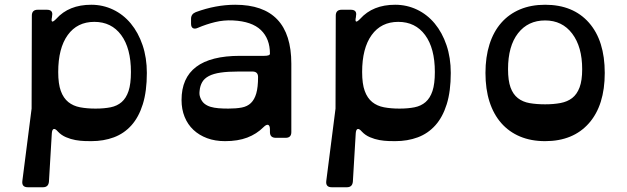

<svg xmlns="http://www.w3.org/2000/svg" viewBox="-20 -580 2638 808"><path d="M531 -277Q531 -377 490 -432.5Q449 -488 377 -488Q305 -488 265 -432.5Q225 -377 225 -277Q225 -227 236 -197Q247 -167 267.5 -150.5Q288 -134 317 -128.5Q346 -123 382 -123Q418 -123 445.5 -128.5Q473 -134 492 -150.5Q511 -167 521 -197Q531 -227 531 -277ZM186 184Q184 208 161 208H97Q71 208 74 182L113 -123L114 -514Q114 -539 139 -539H177Q205 -539 199 -512V-509Q191 -474 217 -501Q270 -560 364 -560Q413 -560 456 -539.5Q499 -519 530.5 -481Q562 -443 580 -390Q598 -337 598 -273Q598 -196 581 -141.5Q564 -87 533 -52.5Q502 -18 459 -2Q416 14 364 14Q354 14 336 13.5Q318 13 298 9.5Q278 6 258 -2.5Q238 -11 224 -26Q213 -39 206 -37Q199 -35 198 -18Z M941 -123Q974 -123 997.5 -127.5Q1021 -132 1036 -146.5Q1051 -161 1058.5 -187Q1066 -213 1066 -256Q1066 -279 1042 -279H985Q939 -279 908.5 -274.5Q878 -270 859 -260Q840 -250 831 -234.5Q822 -219 820 -198Q819 -190 819.5 -183.5Q820 -177 823 -169Q829 -153 840 -144Q851 -135 866 -130.5Q881 -126 900 -124.5Q919 -123 941 -123ZM970 -560Q1206 -560 1206 -312V-24Q1206 0 1182 0H1141Q1116 0 1116 -24V-35Q1116 -52 1108.5 -54.5Q1101 -57 1089 -45Q1060 -16 1020.5 -1Q981 14 927 14Q885 14 851.5 1.5Q818 -11 794 -33.5Q770 -56 757 -88Q744 -120 744 -159Q744 -345 990 -345H1092Q1116 -345 1116 -354Q1116 -417 1078 -453.5Q1040 -490 961 -494Q922 -496 885 -487Q848 -478 813 -463Q800 -457 792 -461.5Q784 -466 784 -480V-501Q784 -521 804 -529Q888 -560 970 -560Z M1810 -277Q1810 -377 1769 -432.5Q1728 -488 1656 -488Q1584 -488 1544 -432.5Q1504 -377 1504 -277Q1504 -227 1515 -197Q1526 -167 1546.5 -150.5Q1567 -134 1596 -128.5Q1625 -123 1661 -123Q1697 -123 1724.5 -128.5Q1752 -134 1771 -150.5Q1790 -167 1800 -197Q1810 -227 1810 -277ZM1465 184Q1463 208 1440 208H1376Q1350 208 1353 182L1392 -123L1393 -514Q1393 -539 1418 -539H1456Q1484 -539 1478 -512V-509Q1470 -474 1496 -501Q1549 -560 1643 -560Q1692 -560 1735 -539.5Q1778 -519 1809.5 -481Q1841 -443 1859 -390Q1877 -337 1877 -273Q1877 -196 1860 -141.5Q1843 -87 1812 -52.5Q1781 -18 1738 -2Q1695 14 1643 14Q1633 14 1615 13.5Q1597 13 1577 9.5Q1557 6 1537 -2.5Q1517 -11 1503 -26Q1492 -39 1485 -37Q1478 -35 1477 -18Z M2274 -494Q2202 -494 2160 -440Q2118 -386 2118 -289Q2118 -241 2128.5 -212Q2139 -183 2159.5 -167Q2180 -151 2209 -146Q2238 -141 2274 -141Q2310 -141 2339 -146.5Q2368 -152 2388 -167.5Q2408 -183 2419 -212Q2430 -241 2430 -289Q2430 -383 2388 -438.5Q2346 -494 2274 -494ZM2274 -560Q2392 -560 2458.5 -484.5Q2525 -409 2525 -273Q2525 -137 2458.5 -61.5Q2392 14 2274 14Q2215 14 2168.5 -5.5Q2122 -25 2089.5 -62Q2057 -99 2040 -152Q2023 -205 2023 -273Q2023 -340 2040 -393.5Q2057 -447 2089.5 -484Q2122 -521 2168.5 -540.5Q2215 -560 2274 -560Z"/></svg>

Font: OpenDyslexic 3
Style: Regular
Weight: 400
Designer: Abelardo Gonzalez
Version: Version 1.000;PS 001.001;hotconv 1.0.56